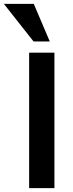

<svg xmlns="http://www.w3.org/2000/svg" viewBox="-79 -969 376 995"><path d="M203 6H72V-696H203ZM179 -754H95L-59 -949H96Z"/></svg>

Font: Repo
Style: DemiBold
Weight: 600
Designer: Stefan Peev
Foundry: Context Ltd
Version: Version 001.000